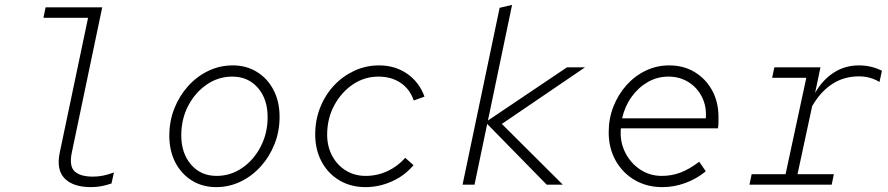

<svg xmlns="http://www.w3.org/2000/svg" viewBox="-20 -757 3640 787"><path d="M353 10Q280 10 245 -25.5Q210 -61 225 -132L341 -684H158L167 -727H399L274 -130Q263 -75 286.5 -54Q310 -33 361 -33Q382 -33 402 -37Q422 -41 447 -50L437 -5Q417 2 396.5 6Q376 10 353 10Z M866 10Q810 10 766.5 -17Q723 -44 698.5 -91.5Q674 -139 674 -201Q674 -260 694.5 -312Q715 -364 751 -404Q787 -444 834 -466.5Q881 -489 934 -489Q990 -489 1033.5 -462Q1077 -435 1101.5 -387.5Q1126 -340 1126 -278Q1126 -219 1105.5 -167Q1085 -115 1049 -75Q1013 -35 966 -12.5Q919 10 866 10ZM868 -36Q925 -36 972.5 -68.5Q1020 -101 1048.5 -156Q1077 -211 1077 -277Q1077 -351 1037 -397Q997 -443 932 -443Q875 -443 827.5 -410.5Q780 -378 751.5 -323.5Q723 -269 723 -202Q723 -129 763 -82.5Q803 -36 868 -36Z M1478 10Q1418 10 1371.5 -17.5Q1325 -45 1298.5 -94Q1272 -143 1272 -206Q1272 -265 1292.5 -316.5Q1313 -368 1349 -406.5Q1385 -445 1432.5 -467Q1480 -489 1534 -489Q1599 -489 1648.5 -455Q1698 -421 1720 -361L1676 -345Q1660 -392 1622 -417.5Q1584 -443 1531 -443Q1474 -443 1426.5 -411Q1379 -379 1350 -325Q1321 -271 1321 -205Q1321 -156 1342 -117.5Q1363 -79 1398.5 -57.5Q1434 -36 1479 -36Q1526 -36 1568 -55.5Q1610 -75 1641 -110L1675 -80Q1639 -37 1586.5 -13.5Q1534 10 1478 10Z M1876 0 2028 -725 2079 -737 1980 -263 2304 -481H2378L2037 -249L2287 0H2221L1977 -249L1925 0Z M2695 10Q2632 10 2582.5 -18.5Q2533 -47 2504 -98Q2475 -149 2475 -215Q2475 -271 2494.5 -320.5Q2514 -370 2548 -408Q2582 -446 2627 -467.5Q2672 -489 2723 -489Q2782 -489 2827.5 -461.5Q2873 -434 2899 -386.5Q2925 -339 2925 -278Q2925 -267 2925 -256Q2925 -245 2923 -231H2525Q2520 -180 2541 -135.5Q2562 -91 2602 -63.5Q2642 -36 2693 -36Q2733 -36 2769 -49.5Q2805 -63 2846 -94L2873 -55Q2836 -24 2789.5 -7Q2743 10 2695 10ZM2530 -272H2873Q2877 -320 2857.5 -359Q2838 -398 2802 -420.5Q2766 -443 2720 -443Q2674 -443 2635 -420.5Q2596 -398 2568.5 -359.5Q2541 -321 2530 -272Z M3052 0 3061 -43H3200L3285 -438H3145L3154 -481H3343L3321 -376Q3351 -429 3397 -459Q3443 -489 3501 -489Q3526 -489 3549.5 -483.5Q3573 -478 3595 -467L3585 -421Q3572 -429 3558.5 -434Q3545 -439 3531 -441.5Q3517 -444 3501 -444Q3439 -444 3391 -412.5Q3343 -381 3309 -322L3249 -43H3398L3389 0Z"/></svg>

Font: Red Hat Mono
Style: Italic
Weight: 300
Italic angle: -12°
Monospace: yes
Designer: Pentagram, MCKL
Foundry: Pentagram, MCKL
Version: Version 1.023